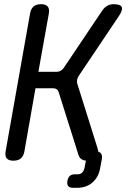

<svg xmlns="http://www.w3.org/2000/svg" viewBox="-20 -760 640 920"><path d="M44 10Q22 10 12.5 -1Q3 -12 7 -35L124 -695Q128 -718 141 -729Q154 -740 176 -740Q199 -740 208.5 -729Q218 -718 214 -695L164 -416H252Q262 -416 270 -420.5Q278 -425 285 -434L471 -711Q481 -725 494.5 -732.5Q508 -740 524 -740Q558 -740 563.5 -725.5Q569 -711 549 -682L357 -396Q351 -387 349.5 -378Q348 -369 350 -360L447 -51Q457 -20 445 -5Q433 10 398 10Q381 10 370 2.5Q359 -5 355 -21L261 -319Q258 -328 251.5 -332.5Q245 -337 235 -337H150L97 -35Q93 -12 80 -1Q67 10 44 10ZM331 140Q314 140 307 132Q300 124 303 107Q306 90 315 82.5Q324 75 341 75H355Q366 75 374.5 66Q383 57 386 40L393 2Q396 -17 406.5 -26Q417 -35 436 -35Q455 -35 463 -26Q471 -17 468 2L460 45Q453 88 423.5 114Q394 140 349 140Z"/></svg>

Font: Maple Mono
Style: Italic
Weight: 400
Italic angle: -10°
Monospace: yes
Designer: subframe7536
Version: Version 7.300